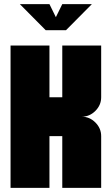

<svg xmlns="http://www.w3.org/2000/svg" viewBox="-20 -908 540 928"><path d="M76 -888H219L250 -825L281 -888H424L299 -762H201ZM469 0H281V-250H219V0H31V-688H219V-438H281V-688H469V-438Q469 -400 441 -372Q413 -344 375 -344Q413 -344 441 -316Q469 -288 469 -250Z"/></svg>

Font: CostaRica
Style: Normal
Weight: 900
Version: Version 1.3